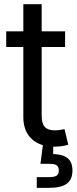

<svg xmlns="http://www.w3.org/2000/svg" viewBox="-20 -696 367 920"><path d="M91.8 -675.8V-545.9H9.8V-470.7H91.8V-134.8C91.8 -64.9 126 -18.1 185.5 -0.5L173.8 88.9H213.9C249.5 88.9 261.7 96.7 261.7 120.6C261.7 144.5 249.5 152.8 213.9 152.8H156.2V204.1H214.4C292.5 204.1 327.1 178.7 327.1 121.1C327.1 68.4 298.3 44.4 234.9 42V6.8H241.7C264.2 6.8 289.1 3.4 307.1 -2.9L289.1 -77.1C274.4 -74.2 255.4 -71.3 244.1 -71.3C197.8 -71.3 179.7 -92.8 179.7 -141.6V-470.7H292V-545.9H179.7V-675.8Z"/></svg>

Font: Raveo
Style: Regular
Weight: 400
Designer: Jakub Foglar, Rasmus Andersson (Inter)
Foundry: Jakubfoglar.com
Version: Version 1.100;Glyphs 3.2.3 (3260)